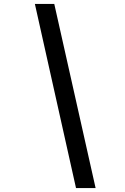

<svg xmlns="http://www.w3.org/2000/svg" viewBox="-20 -850 640 980"><path d="M368 110 158 -830H257L468 110Z"/></svg>

Font: JetBrains Mono NL Medium
Style: Italic
Weight: 500
Italic angle: -9°
Monospace: yes
Designer: Philipp Nurullin, Konstantin Bulenkov
Foundry: JetBrains
Version: Version 2.305; ttfautohint (v1.8.4.7-5d5b)